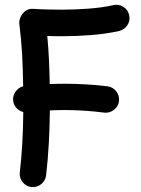

<svg xmlns="http://www.w3.org/2000/svg" viewBox="-20 -729 593 805"><path d="M35.2 -306.2Q32.7 -327.1 44.9 -344.5Q57.1 -361.8 77.1 -367.2Q76.2 -437 72.8 -499.8Q69.3 -562.5 61 -629.9Q59.6 -641.6 65.9 -656.7Q72.3 -671.9 85.9 -682.6Q99.6 -693.4 119.6 -691.9Q149.4 -689.9 179.7 -689.2Q210 -688.5 239.7 -688.5Q295.4 -688.5 353.3 -692.9Q411.1 -697.3 455.1 -707.5Q477.5 -712.9 497.1 -700.4Q516.6 -688 521.5 -665.5Q526.9 -643.1 514.4 -623.8Q502 -604.5 479.5 -599.1Q425.3 -586.9 362.5 -582Q299.8 -577.1 239.7 -577.1Q224.6 -577.1 209 -577.4Q193.4 -577.6 178.2 -578.1Q183.1 -527.3 185.3 -478Q187.5 -428.7 188.5 -376.5Q219.7 -377.9 251 -377.9Q295.9 -377.9 341.1 -375.2Q386.2 -372.6 430.7 -367.2Q453.1 -364.3 467.3 -346.2Q481.4 -328.1 479 -305.2Q476.1 -282.7 458 -268.6Q439.9 -254.4 417 -256.8Q375.5 -262.2 334 -264.9Q292.5 -267.6 251 -267.6Q220.2 -267.6 189 -266.1Q188 -121.6 173.3 5.9Q170.9 28.3 152.8 43Q134.8 57.6 111.8 55.2Q89.4 52.7 75 34.7Q60.5 16.6 63 -5.9Q69.8 -63.5 73.5 -127.9Q77.1 -192.4 77.6 -259.3Q61 -263.2 49.3 -275.9Q37.6 -288.6 35.2 -306.2Z"/></svg>

Font: Mikhak SemiBold
Style: Regular
Weight: 600
Designer: Amin Abedi
Version: Version 3.3